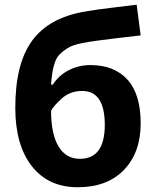

<svg xmlns="http://www.w3.org/2000/svg" viewBox="-20 -785 662 815"><path d="M318.8 -110.8Q424.8 -110.8 424.8 -254.9Q424.8 -398.9 329.1 -398.9Q277.3 -398.9 242.2 -366.9Q207 -335 196.8 -314.9Q196.8 -215.8 228.5 -163.3Q260.3 -110.8 318.8 -110.8ZM44.9 -327.1Q44.9 -515.1 116.5 -612.5Q188 -710 339.8 -735.8Q393.1 -745.1 447 -751.2Q501 -757.3 560.1 -765.1L577.1 -634.8Q453.1 -620.6 387.9 -611.8Q322.8 -603 292 -592.5Q261.2 -582 232.2 -553.2Q203.1 -524.4 196.8 -425.8H204.1Q230 -465.8 272.5 -487.3Q314.9 -508.8 363.8 -508.8Q464.8 -508.8 521 -447Q577.1 -385.3 577.1 -261.2Q577.1 -137.2 506.1 -63.7Q435.1 9.8 310.1 9.8Q185.1 9.8 115 -79.8Q44.9 -169.4 44.9 -327.1Z"/></svg>

Font: NotoSans-Bold
Style: Bold
Weight: 700
Designer: Monotype Design team
Foundry: Monotype Imaging Inc.
Version: Version 1.04